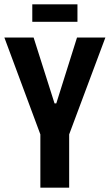

<svg xmlns="http://www.w3.org/2000/svg" viewBox="-20 -860 503 880"><path d="M165 0V-244L0 -688H134L230 -386H238L333 -688H463L297 -244V0ZM128 -760V-840H335V-760Z"/></svg>

Font: Saira Condensed
Style: Bold
Weight: 700
Width: 3
Designer: Hector Gatti with collaboration of the Omnibus-Type team
Foundry: Omnibus-Type
Version: Version 1.101